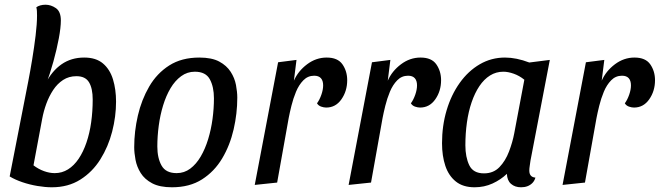

<svg xmlns="http://www.w3.org/2000/svg" viewBox="-20 -774 2797 814"><path d="M200 20Q172 20 139 14.5Q106 9 75 -1.5Q44 -12 21 -26L100 -430L173 -420Q200 -473 241 -501.5Q282 -530 337 -530Q387 -530 416.5 -505Q446 -480 459 -437.5Q472 -395 472 -343Q472 -280 455.5 -216Q439 -152 405.5 -98.5Q372 -45 320.5 -12.5Q269 20 200 20ZM212 -40Q243 -40 268.5 -56Q294 -72 313.5 -101Q333 -130 346.5 -169.5Q360 -209 366.5 -255.5Q373 -302 373 -352Q373 -399 357.5 -425Q342 -451 304 -451Q272 -451 247.5 -435Q223 -419 205.5 -392.5Q188 -366 176.5 -334.5Q165 -303 159 -271L122 -73Q143 -57 166.5 -48.5Q190 -40 212 -40ZM173 -410 100 -430Q108 -471 116.5 -522.5Q125 -574 131 -623.5Q137 -673 137 -708Q137 -719 136.5 -727.5Q136 -736 134 -743Q140 -748 150.5 -751Q161 -754 173 -754Q196 -754 217 -739.5Q238 -725 238 -687Q238 -658 229.5 -612Q221 -566 206.5 -513.5Q192 -461 173 -410Z M709 20Q657 20 625 3Q593 -14 576.5 -40.5Q560 -67 554.5 -96.5Q549 -126 549 -150Q549 -217 564.5 -284Q580 -351 612.5 -407Q645 -463 697.5 -496.5Q750 -530 825 -530Q878 -530 909.5 -513Q941 -496 958 -469.5Q975 -443 980.5 -413.5Q986 -384 986 -360Q986 -293 970.5 -225.5Q955 -158 922 -102.5Q889 -47 836.5 -13.5Q784 20 709 20ZM729 -40Q761 -40 786.5 -59Q812 -78 831 -110.5Q850 -143 862.5 -184Q875 -225 881 -269.5Q887 -314 887 -357Q887 -406 869.5 -438Q852 -470 806 -470Q774 -470 748 -451Q722 -432 703 -400Q684 -368 671.5 -327Q659 -286 653 -241Q647 -196 647 -153Q647 -104 665 -72Q683 -40 729 -40Z M1060 10 1159 -510 1237 -520 1226 -432Q1244 -473 1282 -501.5Q1320 -530 1365 -530Q1412 -530 1432 -501Q1452 -472 1452 -434Q1452 -388 1427.5 -353Q1403 -318 1363 -318Q1353 -318 1341.5 -322Q1330 -326 1324 -336Q1335 -351 1342.5 -372.5Q1350 -394 1350 -412Q1350 -432 1340.5 -442.5Q1331 -453 1312 -453Q1285 -453 1266 -433.5Q1247 -414 1235 -385Q1223 -356 1215.5 -325.5Q1208 -295 1204 -274L1155 0Z M1458 10 1557 -510 1635 -520 1624 -432Q1642 -473 1680 -501.5Q1718 -530 1763 -530Q1810 -530 1830 -501Q1850 -472 1850 -434Q1850 -388 1825.5 -353Q1801 -318 1761 -318Q1751 -318 1739.5 -322Q1728 -326 1722 -336Q1733 -351 1740.5 -372.5Q1748 -394 1748 -412Q1748 -432 1738.5 -442.5Q1729 -453 1710 -453Q1683 -453 1664 -433.5Q1645 -414 1633 -385Q1621 -356 1613.5 -325.5Q1606 -295 1602 -274L1553 0Z M1992 20Q1943 20 1912.5 -4.5Q1882 -29 1868 -71Q1854 -113 1854 -167Q1854 -241 1873.5 -306.5Q1893 -372 1929 -422.5Q1965 -473 2014 -501.5Q2063 -530 2121 -530Q2169 -530 2224 -509L2311 -520L2229 -93Q2228 -84 2226 -72Q2224 -60 2224 -51Q2224 -37 2230.5 -29.5Q2237 -22 2250 -21Q2246 -7 2237 2Q2228 11 2216 15.5Q2204 20 2189 20Q2163 20 2146.5 5.5Q2130 -9 2129 -37Q2103 -12 2068 4Q2033 20 1992 20ZM2032 -39Q2072 -39 2097.5 -65.5Q2123 -92 2138 -131.5Q2153 -171 2160 -208L2203 -436Q2182 -453 2158 -461.5Q2134 -470 2114 -470Q2083 -470 2057.5 -454Q2032 -438 2012.5 -409Q1993 -380 1979.5 -340.5Q1966 -301 1959.5 -254.5Q1953 -208 1953 -158Q1953 -108 1969.5 -73.5Q1986 -39 2032 -39Z M2365 10 2464 -510 2542 -520 2531 -432Q2549 -473 2587 -501.5Q2625 -530 2670 -530Q2717 -530 2737 -501Q2757 -472 2757 -434Q2757 -388 2732.5 -353Q2708 -318 2668 -318Q2658 -318 2646.5 -322Q2635 -326 2629 -336Q2640 -351 2647.5 -372.5Q2655 -394 2655 -412Q2655 -432 2645.5 -442.5Q2636 -453 2617 -453Q2590 -453 2571 -433.5Q2552 -414 2540 -385Q2528 -356 2520.5 -325.5Q2513 -295 2509 -274L2460 0Z"/></svg>

Font: Sansita Swashed Light
Style: Regular
Weight: 300
Designer: Pablo Cosgaya
Foundry: Omnibus-Type
Version: Version 1.003